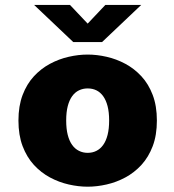

<svg xmlns="http://www.w3.org/2000/svg" viewBox="-20 -728 690 760"><path d="M327 11Q290.5 11 252 2.2Q213.5 -6.5 178 -25.5Q142.5 -44.5 114.2 -75.2Q86 -106 69.5 -149.5Q53 -193 53 -251Q53 -308.5 69.5 -352Q86 -395.5 114.2 -426Q142.5 -456.5 178 -475.5Q213.5 -494.5 252 -503.2Q290.5 -512 327 -512Q363.5 -512 402 -503.2Q440.5 -494.5 476 -475.5Q511.5 -456.5 539.8 -426Q568 -395.5 584.5 -352Q601 -308.5 601 -251Q601 -193 584.5 -149.5Q568 -106 539.8 -75.2Q511.5 -44.5 476 -25.5Q440.5 -6.5 402 2.2Q363.5 11 327 11ZM327 -123Q346 -123 361.5 -130.8Q377 -138.5 388.2 -154Q399.5 -169.5 405.8 -193.8Q412 -218 412 -251Q412 -284 405.8 -308Q399.5 -332 388.2 -347.5Q377 -363 361.5 -370.5Q346 -378 327 -378Q308.5 -378 292.8 -370.5Q277 -363 265.8 -347.5Q254.5 -332 248.2 -308Q242 -284 242 -251Q242 -218 248.2 -193.8Q254.5 -169.5 265.8 -154Q277 -138.5 292.8 -130.8Q308.5 -123 327 -123ZM115 -708.5H257L327 -634.5L397 -708.5H539L384 -561.5H270Z"/></svg>

Font: Trispace Thin ExtraBold
Style: Regular
Weight: 800
Version: Version 1.210